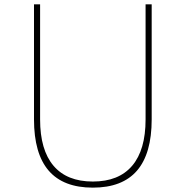

<svg xmlns="http://www.w3.org/2000/svg" viewBox="-20 -845 852 881"><path d="M406 16Q270.5 16 203.2 -62.2Q136 -140.5 136 -297V-825H164V-297Q164 -157 225.5 -84.5Q287 -12 406 -12Q525 -12 586.5 -84.5Q648 -157 648 -297V-825H676V-297Q676 -140.5 608.8 -62.2Q541.5 16 406 16Z"/></svg>

Font: Spartan Thin Thin
Style: Regular
Weight: 250
Version: Version 1.004